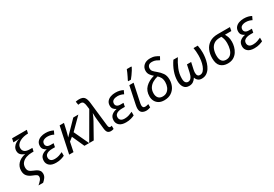

<svg xmlns="http://www.w3.org/2000/svg" viewBox="54 -2011 4873 3419"><g transform="rotate(-30 2491.0 -302.0)"><path d="M178 202Q222 163 245 134.5Q268 106 268 74Q268 45 244.5 29.5Q221 14 174 -4Q107 -30 73.5 -70.5Q40 -111 40 -179Q40 -260 93 -319Q146 -378 247 -400V-403Q201 -417 171.5 -447Q142 -477 142 -528Q142 -569 163.5 -602Q185 -635 222 -658Q259 -681 303 -692Q278 -690 256 -688Q234 -686 202 -686H174L190 -760H493L478 -692H474Q431 -692 387.5 -682Q344 -672 308 -652.5Q272 -633 250 -603.5Q228 -574 228 -535Q228 -486 262 -459Q296 -432 372 -432H418L403 -364H365Q306 -364 252 -345.5Q198 -327 164 -288.5Q130 -250 130 -190Q130 -144 153 -118Q176 -92 236 -69Q266 -58 293.5 -42Q321 -26 338.5 -1.5Q356 23 356 60Q356 106 330.5 140.5Q305 175 273 202Z M655 10Q566 10 521.5 -29Q477 -68 477 -128Q477 -199 520 -235Q563 -271 624 -281V-284Q593 -297 571 -323Q549 -349 549 -392Q549 -446 578 -480Q607 -514 652.5 -529.5Q698 -545 747 -545Q798 -545 835.5 -535.5Q873 -526 905 -509L873 -441Q852 -453 820 -462.5Q788 -472 751 -472Q701 -472 666 -452Q631 -432 631 -385Q631 -355 654 -335Q677 -315 726 -315H787L772 -241H715Q674 -241 640 -231.5Q606 -222 585.5 -200.5Q565 -179 565 -142Q565 -108 589 -84.5Q613 -61 669 -61Q716 -61 757 -75Q798 -89 832 -105V-31Q805 -17 759.5 -3.5Q714 10 655 10Z M925 0 1038 -536H1127L1097 -401Q1090 -364 1079.5 -330Q1069 -296 1063 -276H1065L1319 -536H1423L1193 -306L1336 0H1239L1126 -251L1054 -194L1014 0Z M1782 10Q1740 10 1717.5 -12.5Q1695 -35 1688 -93L1668 -282Q1664 -314 1661.5 -354.5Q1659 -395 1659 -432Q1646 -398 1632 -366.5Q1618 -335 1601 -305L1430 0H1337L1641 -525L1632 -595Q1627 -639 1612 -666Q1597 -693 1559 -693Q1545 -693 1532.5 -691.5Q1520 -690 1509 -688L1498 -758Q1512 -761 1530.5 -763.5Q1549 -766 1567 -766Q1644 -766 1674 -728Q1704 -690 1713 -613L1770 -114Q1773 -89 1781.5 -75Q1790 -61 1806 -61Q1812 -61 1821.5 -62.5Q1831 -64 1839 -67V-1Q1829 3 1812.5 6.5Q1796 10 1782 10Z M2092 10Q2003 10 1958.5 -29Q1914 -68 1914 -128Q1914 -199 1957 -235Q2000 -271 2061 -281V-284Q2030 -297 2008 -323Q1986 -349 1986 -392Q1986 -446 2015 -480Q2044 -514 2089.5 -529.5Q2135 -545 2184 -545Q2235 -545 2272.5 -535.5Q2310 -526 2342 -509L2310 -441Q2289 -453 2257 -462.5Q2225 -472 2188 -472Q2138 -472 2103 -452Q2068 -432 2068 -385Q2068 -355 2091 -335Q2114 -315 2163 -315H2224L2209 -241H2152Q2111 -241 2077 -231.5Q2043 -222 2022.5 -200.5Q2002 -179 2002 -142Q2002 -108 2026 -84.5Q2050 -61 2106 -61Q2153 -61 2194 -75Q2235 -89 2269 -105V-31Q2242 -17 2196.5 -3.5Q2151 10 2092 10Z M2509 10Q2457 10 2421.5 -16Q2386 -42 2386 -107Q2386 -122 2389 -140.5Q2392 -159 2396 -180L2471 -536H2559L2483 -177Q2480 -164 2477.5 -148Q2475 -132 2475 -118Q2475 -94 2486 -78Q2497 -62 2526 -62Q2543 -62 2559 -65.5Q2575 -69 2595 -75V-8Q2582 -2 2557 4Q2532 10 2509 10ZM2489 -606V-620Q2502 -645 2518.5 -678Q2535 -711 2550 -745Q2565 -779 2575 -806H2669V-792Q2661 -773 2639.5 -739Q2618 -705 2592.5 -669Q2567 -633 2544 -606Z M2880 10Q2814 10 2770 -16Q2726 -42 2703.5 -85.5Q2681 -129 2681 -181Q2681 -294 2750 -363Q2819 -432 2934 -462Q2900 -489 2874 -525Q2848 -561 2848 -611Q2848 -678 2896.5 -721.5Q2945 -765 3028 -765Q3087 -765 3130.5 -747Q3174 -729 3202 -709L3167 -646Q3141 -662 3105.5 -678Q3070 -694 3027 -694Q2978 -694 2955 -671Q2932 -648 2932 -611Q2932 -573 2955 -548Q2978 -523 3018 -491Q3070 -449 3106 -397Q3142 -345 3142 -265Q3142 -192 3112.5 -129.5Q3083 -67 3024.5 -28.5Q2966 10 2880 10ZM2889 -63Q2941 -63 2977.5 -90Q3014 -117 3033.5 -163Q3053 -209 3053 -264Q3053 -323 3032 -359.5Q3011 -396 2984 -419Q2926 -405 2877.5 -376.5Q2829 -348 2800 -302.5Q2771 -257 2771 -193Q2771 -132 2801 -97.5Q2831 -63 2889 -63Z M3389 10Q3320 10 3285 -40Q3250 -90 3250 -171Q3250 -260 3283 -354Q3316 -448 3377 -536H3469Q3416 -455 3377.5 -362.5Q3339 -270 3339 -173Q3339 -111 3359 -87Q3379 -63 3408 -63Q3448 -63 3474 -97Q3500 -131 3513 -194L3545 -343H3631L3601 -206Q3597 -189 3595 -171Q3593 -153 3593 -142Q3593 -63 3654 -63Q3695 -63 3723.5 -94Q3752 -125 3770 -173.5Q3788 -222 3796 -277Q3804 -332 3804 -380Q3804 -467 3791 -536H3878Q3886 -500 3889.5 -459.5Q3893 -419 3893 -383Q3893 -340 3886 -287.5Q3879 -235 3862.5 -182.5Q3846 -130 3818 -86.5Q3790 -43 3748.5 -16.5Q3707 10 3650 10Q3604 10 3575 -14Q3546 -38 3534 -77Q3507 -34 3473 -12Q3439 10 3389 10Z M4186 8Q4098 8 4043 -43.5Q3988 -95 3988 -212Q3988 -303 4020 -376Q4052 -449 4119 -492.5Q4186 -536 4292 -536H4540L4526 -462H4395Q4412 -433 4426.5 -395Q4441 -357 4441 -293Q4441 -246 4427.5 -193.5Q4414 -141 4384 -95Q4354 -49 4305.5 -20.5Q4257 8 4186 8ZM4192 -65Q4251 -65 4287 -100Q4323 -135 4339 -192Q4355 -249 4355 -316Q4355 -363 4345 -400Q4335 -437 4321 -462H4288Q4210 -462 4164 -428Q4118 -394 4097.5 -337.5Q4077 -281 4077 -214Q4077 -136 4108 -100.5Q4139 -65 4192 -65Z M4732 10Q4643 10 4598.5 -29Q4554 -68 4554 -128Q4554 -199 4597 -235Q4640 -271 4701 -281V-284Q4670 -297 4648 -323Q4626 -349 4626 -392Q4626 -446 4655 -480Q4684 -514 4729.5 -529.5Q4775 -545 4824 -545Q4875 -545 4912.5 -535.5Q4950 -526 4982 -509L4950 -441Q4929 -453 4897 -462.5Q4865 -472 4828 -472Q4778 -472 4743 -452Q4708 -432 4708 -385Q4708 -355 4731 -335Q4754 -315 4803 -315H4864L4849 -241H4792Q4751 -241 4717 -231.5Q4683 -222 4662.5 -200.5Q4642 -179 4642 -142Q4642 -108 4666 -84.5Q4690 -61 4746 -61Q4793 -61 4834 -75Q4875 -89 4909 -105V-31Q4882 -17 4836.5 -3.5Q4791 10 4732 10Z"/></g></svg>

Font: Noto IKEA Latin
Style: Italic
Weight: 400
Italic angle: -12°
Designer: Monotype Design Team
Foundry: Monotype Imaging Inc.
Version: Version 1.0